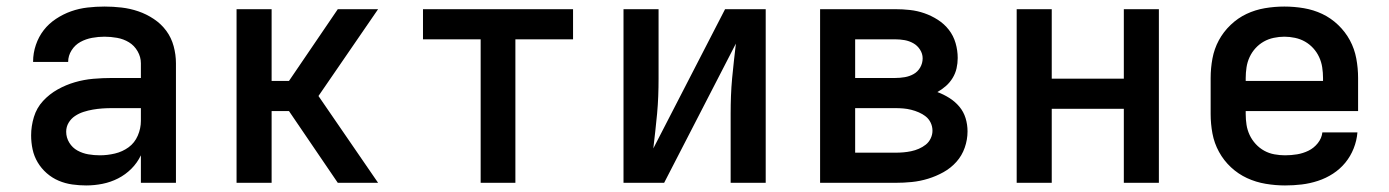

<svg xmlns="http://www.w3.org/2000/svg" viewBox="-20 -558 4240 586"><path d="M243 8Q222 8 200.5 5Q179 2 159 -6.5Q139 -15 122.5 -29.5Q106 -44 95 -62.5Q84 -81 79.5 -102Q75 -123 75 -145Q75 -173 83.5 -201Q92 -229 111.5 -250Q131 -271 156 -285Q181 -299 208.5 -307Q236 -315 264.5 -317.5Q293 -320 322 -320H410V-365Q410 -384 400 -401.5Q390 -419 373.5 -429Q357 -439 337.5 -442.5Q318 -446 299 -446Q280 -446 261 -442.5Q242 -439 225.5 -430Q209 -421 198.5 -404.5Q188 -388 188 -369Q188 -369 188 -369Q188 -369 188 -369Q188 -369 188 -369Q188 -369 188 -369H81Q81 -369 81 -369.5Q81 -370 81 -370Q81 -396 89.5 -421Q98 -446 113.5 -466Q129 -486 151 -500.5Q173 -515 197 -523.5Q221 -532 247 -535Q273 -538 299 -538Q325 -538 351 -535Q377 -532 402 -523.5Q427 -515 449.5 -500Q472 -485 487.5 -464Q503 -443 510 -417Q517 -391 517 -365V0H410V-84Q399 -61 381 -43Q363 -25 340.5 -13.5Q318 -2 293 3Q268 8 243 8ZM285 -84Q308 -84 331 -89.5Q354 -95 372.5 -108.5Q391 -122 400.5 -144Q410 -166 410 -189V-228H322Q307 -228 292.5 -227Q278 -226 263.5 -223.5Q249 -221 235 -216.5Q221 -212 209 -204Q197 -196 189.5 -183.5Q182 -171 182 -156Q182 -138 191.5 -122.5Q201 -107 216.5 -98.5Q232 -90 249.5 -87Q267 -84 285 -84Z M702 0V-530H809V-311H862L1011 -530H1134L952 -265L1134 0H1011L862 -219H809V0Z M1447 0V-438H1271V-530H1729V-438H1553V0Z M1883 0V-530H1990V-318Q1990 -291 1989 -264.5Q1988 -238 1985.5 -211Q1983 -184 1980 -157.5Q1977 -131 1974 -105L2193 -530H2317V0H2210V-212Q2210 -239 2211 -265.5Q2212 -292 2214.5 -319Q2217 -346 2220 -372.5Q2223 -399 2226 -425L2007 0Z M2483 0V-530H2712Q2735 -530 2757.5 -527.5Q2780 -525 2801.5 -517.5Q2823 -510 2842.5 -497.5Q2862 -485 2876 -467Q2890 -449 2896.5 -426.5Q2903 -404 2903 -381Q2903 -365 2899.5 -349.5Q2896 -334 2887.5 -320Q2879 -306 2867 -295.5Q2855 -285 2841 -277Q2860 -270 2877.5 -259Q2895 -248 2908 -232.5Q2921 -217 2927 -197.5Q2933 -178 2933 -157Q2933 -132 2924.5 -107.5Q2916 -83 2899 -64Q2882 -45 2859.5 -32.5Q2837 -20 2812.5 -12.5Q2788 -5 2763 -2.5Q2738 0 2712 0ZM2590 -320H2712Q2727 -320 2741.5 -322.5Q2756 -325 2768.5 -332Q2781 -339 2788.5 -352Q2796 -365 2796 -380Q2796 -394 2788 -406.5Q2780 -419 2767.5 -426Q2755 -433 2741 -435.5Q2727 -438 2712 -438H2590ZM2590 -92H2712Q2725 -92 2737 -93Q2749 -94 2761 -96.5Q2773 -99 2784.5 -104Q2796 -109 2805.5 -116.5Q2815 -124 2820.5 -135.5Q2826 -147 2826 -159Q2826 -172 2820.5 -183.5Q2815 -195 2805.5 -202.5Q2796 -210 2784.5 -215Q2773 -220 2761 -223Q2749 -226 2737 -227Q2725 -228 2712 -228H2590Z M3083 0V-530H3190V-318H3410V-530H3517V0H3410V-226H3190V0Z M3902 8Q3873 8 3843 3Q3813 -2 3786 -14.5Q3759 -27 3737 -47.5Q3715 -68 3700.5 -94.5Q3686 -121 3680.5 -150.5Q3675 -180 3675 -210V-320Q3675 -350 3680.5 -379.5Q3686 -409 3700 -435Q3714 -461 3736 -482Q3758 -503 3784.5 -515.5Q3811 -528 3840.5 -533Q3870 -538 3900 -538Q3930 -538 3959.5 -533Q3989 -528 4015.5 -515.5Q4042 -503 4064 -482Q4086 -461 4100 -435Q4114 -409 4119.5 -379.5Q4125 -350 4125 -320V-219H3782V-210Q3782 -193 3784.5 -177Q3787 -161 3794 -146Q3801 -131 3812.5 -118.5Q3824 -106 3838.5 -98Q3853 -90 3869.5 -87Q3886 -84 3902 -84Q3921 -84 3939 -87Q3957 -90 3973.5 -98Q3990 -106 4002 -121Q4014 -136 4016 -154H4123Q4121 -129 4111.5 -105Q4102 -81 4086 -61.5Q4070 -42 4048.5 -28Q4027 -14 4002.5 -6Q3978 2 3953 5Q3928 8 3902 8ZM4018 -311V-320Q4018 -336 4015.5 -352.5Q4013 -369 4006 -384Q3999 -399 3988 -411Q3977 -423 3963 -431Q3949 -439 3932.5 -442.5Q3916 -446 3900 -446Q3884 -446 3867.5 -442.5Q3851 -439 3837 -431Q3823 -423 3812 -411Q3801 -399 3794 -384Q3787 -369 3784.5 -352.5Q3782 -336 3782 -320V-311Z"/></svg>

Font: Iosevka Curly SmBdEx
Style: Regular
Weight: 600
Width: 7
Monospace: yes
Designer: Belleve Invis
Foundry: Belleve Invis
Version: Version 11.1.0; ttfautohint (v1.8.3)